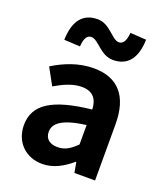

<svg xmlns="http://www.w3.org/2000/svg" viewBox="-153 -934 896 1049"><g transform="rotate(20 295.5 -409.5)"><path d="M217 14C281 14 337 -18 386 -60H389L400 0H520V-327C520 -489 447 -574 305 -574C217 -574 137 -541 71 -500L124 -403C176 -433 226 -456 278 -456C347 -456 371 -414 373 -359C148 -335 51 -272 51 -152C51 -57 117 14 217 14ZM265 -101C222 -101 191 -120 191 -164C191 -214 237 -251 373 -269V-156C338 -121 307 -101 265 -101ZM386 -652C471 -652 516 -710 519 -818L426 -824C422 -778 409 -754 383 -754C342 -754 306 -833 233 -833C147 -833 102 -775 99 -665L192 -660C195 -708 209 -730 234 -730C275 -730 312 -652 386 -652Z"/></g></svg>

Font: Noto Sans T Chinese Bold
Style: Bold
Weight: 700
Designer: Ryoko NISHIZUKA (kana & ideographs); Paul D. Hunt (Latin, Greek & Cyrillic); Wenlong ZHANG (bopomofo); Sandoll Communica
Foundry: Adobe Systems Incorporated
Version: Version 1.000;PS 1;hotconv 1.0.78;makeotf.lib2.5.61930